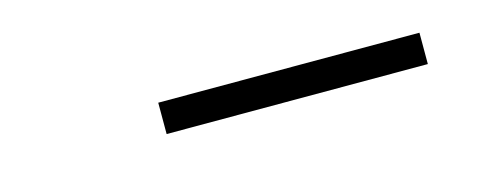

<svg xmlns="http://www.w3.org/2000/svg" viewBox="-21 -787 541 213"><g transform="rotate(-15 250.0 -680.0)"><path d="M156 -662V-698H456V-662Z"/></g></svg>

Font: Iosevka Curly XLtObl
Style: Regular
Weight: 200
Italic angle: -9°
Monospace: yes
Designer: Belleve Invis
Foundry: Belleve Invis
Version: Version 11.1.0; ttfautohint (v1.8.3)